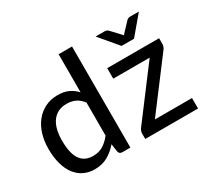

<svg xmlns="http://www.w3.org/2000/svg" viewBox="-145 -972 1317 1214"><g transform="rotate(-30 514.0 -365.5)"><path d="M396 -385Q372 -416.5 344.2 -429Q316.5 -441.5 282 -441.5Q215 -441.5 178.2 -393.2Q141.5 -345 141.5 -252.5Q141.5 -204 149.8 -169.8Q158 -135.5 173.8 -113.8Q189.5 -92 212.5 -81.8Q235.5 -71.5 264.5 -71.5Q307 -71.5 338 -90.5Q369 -109.5 396 -144ZM494 -738V0H435Q414.5 0 409.5 -19.5L401 -78Q368.5 -39.5 327.2 -16.2Q286 7 232 7Q188.5 7 153.2 -10Q118 -27 93 -59.8Q68 -92.5 54.5 -141Q41 -189.5 41 -252.5Q41 -309 56 -357.5Q71 -406 99.5 -441.5Q128 -477 168.5 -497.2Q209 -517.5 260 -517.5Q306 -517.5 338.2 -502.5Q370.5 -487.5 396 -460V-738ZM997 -467Q997 -456.5 993.2 -446.5Q989.5 -436.5 983.5 -429.5L717 -76.5H988V0H602.5V-41Q602.5 -48 606 -57.8Q609.5 -67.5 616 -76L884 -431.5H618V-508H997ZM970.5 -718 858 -584.5H767L654.5 -718H722.5Q728.5 -718 734.2 -715.8Q740 -713.5 743.5 -710.5L804.5 -645.5Q809 -641 813.5 -635Q818 -641 822.5 -645.5L884 -710.5Q887.5 -713 893.2 -715.5Q899 -718 905 -718Z"/></g></svg>

Font: Lato 2
Style: Regular
Weight: 500
Designer: Lukasz Dziedzic with Adam Twardoch and Botio Nikoltchev
Foundry: tyPoland Lukasz Dziedzic
Version: Version 2.015; 2015-08-06; http://www.latofonts.com/